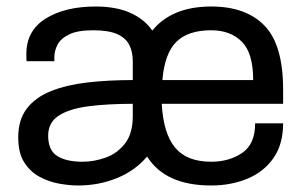

<svg xmlns="http://www.w3.org/2000/svg" viewBox="-20 -558 929 590"><path d="M220 12Q194 12 162.5 6.5Q131 1 102 -14.5Q73 -30 54.5 -59Q36 -88 36 -136Q36 -190 62.5 -224.5Q89 -259 136.5 -278Q184 -297 248 -304.5Q312 -312 388 -312V-370Q388 -398 377.5 -419.5Q367 -441 340.5 -453Q314 -465 266 -465Q219 -465 193 -452.5Q167 -440 157 -421Q147 -402 147 -382V-370H62Q61 -374 61 -379.5Q61 -385 61 -392Q61 -464 120.5 -501Q180 -538 274 -538Q337 -538 380.5 -518.5Q424 -499 448 -464Q508 -538 629 -538Q736 -538 793 -479Q850 -420 850 -283V-239H477Q482 -148 518 -104.5Q554 -61 629 -61Q684 -61 724 -88Q764 -115 764 -179H850Q850 -115 820.5 -72.5Q791 -30 740.5 -9Q690 12 629 12Q488 12 432 -77Q396 -34 340 -11Q284 12 220 12ZM233 -61Q270 -61 305.5 -74Q341 -87 364.5 -117.5Q388 -148 388 -201V-239Q311 -239 252.5 -231.5Q194 -224 161 -203Q128 -182 128 -141Q128 -96 156 -78.5Q184 -61 233 -61ZM479 -312H758Q758 -395 723 -430Q688 -465 629 -465Q558 -465 522 -429.5Q486 -394 479 -312Z"/></svg>

Font: Archivo VF Beta
Style: Regular
Weight: 400
Designer: Hector Gatti
Foundry: Omnibus-Type
Version: Version 1.002